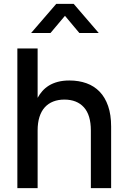

<svg xmlns="http://www.w3.org/2000/svg" viewBox="-20 -970 653 990"><path d="M140.5 -800 270 -950H360L489 -800H389L315 -888.5L240.5 -800ZM448.5 -297Q448.5 -377 412.5 -416.8Q376.5 -456.5 312 -456.5Q280 -456.5 254.5 -446.5Q229 -436.5 211 -416.8Q193 -397 183.5 -367Q174 -337 174 -297V0H69.5V-720H174V-465.5Q184 -484 198.2 -500.2Q212.5 -516.5 232.2 -528.8Q252 -541 278.2 -548Q304.5 -555 337.5 -555Q386 -555 425.8 -540.8Q465.5 -526.5 493.8 -497.2Q522 -468 537.5 -423.2Q553 -378.5 553 -317.5V0H448.5Z"/></svg>

Font: Vela Sans SemBd
Style: Regular
Weight: 600
Designer: Principal design: Mikhail Sharanda - project Manrope.
Design modification: Ravid Balaliev
Foundry: Mikhail Sharanda
Version: Version 1.001